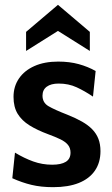

<svg xmlns="http://www.w3.org/2000/svg" viewBox="-20 -765 463 795"><path d="M200 10Q150 10 110.5 0.5Q71 -9 31 -27L42 -133Q80 -110 117.5 -96.5Q155 -83 196 -83Q233 -83 252.5 -95Q272 -107 272 -133Q272 -152 261.5 -165Q251 -178 230.5 -188Q210 -198 180 -209Q134 -226 102 -246Q70 -266 53 -294Q36 -322 36 -364Q36 -407 58.5 -440Q81 -473 122.5 -491.5Q164 -510 221 -510Q268 -510 306 -499.5Q344 -489 376 -471L365 -365Q331 -388 297.5 -403.5Q264 -419 223 -419Q191 -419 173.5 -406Q156 -393 156 -369Q156 -340 180.5 -325.5Q205 -311 259 -290Q294 -276 319.5 -261.5Q345 -247 362 -229.5Q379 -212 387.5 -190Q396 -168 396 -139Q396 -92 373 -58.5Q350 -25 306.5 -7.5Q263 10 200 10ZM88 -554V-633L220 -745L352 -633V-554L220 -637Z"/></svg>

Font: Cabin VF Beta
Style: Regular
Weight: 400
Designer: Pablo Impallari
Foundry: Pablo Impallari. http://www.impallari.com Igino Marini. http://www.ikern.com
Version: Version 2.200